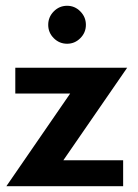

<svg xmlns="http://www.w3.org/2000/svg" viewBox="-20 -645 478 665"><path d="M212.5 -625Q239 -625 258.2 -605.5Q277.5 -586 277.5 -559Q277.5 -532 258.2 -512.8Q239 -493.5 212.5 -493.5Q185.5 -493.5 166.2 -512.8Q147 -532 147 -559Q147 -586 166.2 -605.5Q185.5 -625 212.5 -625ZM33 -410.5H420.5L199.5 -90H406.5V0H2L223 -321H33Z"/></svg>

Font: League Spartan SemiBold
Style: Regular
Weight: 600
Foundry: The League of Moveable Type
Version: Version 2.002